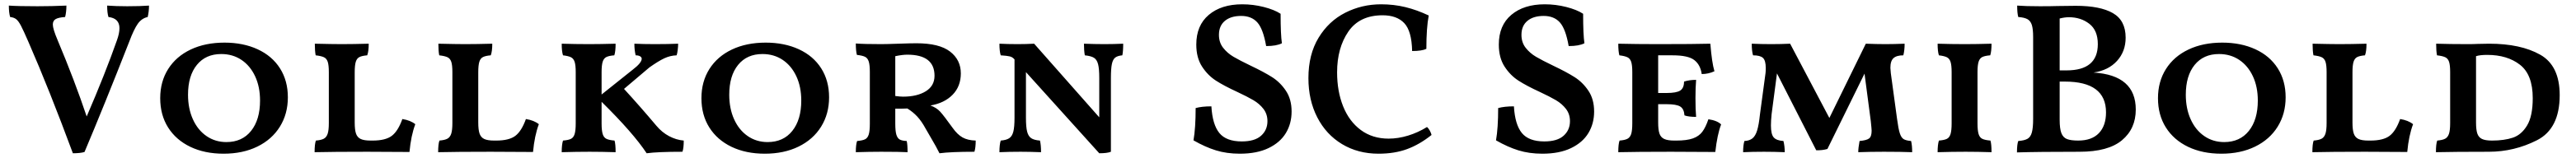

<svg xmlns="http://www.w3.org/2000/svg" viewBox="-20 -705 11946 734"><path d="M671 -679Q671 -652 665 -626Q637 -620 619 -594.5Q601 -569 580 -513Q462 -212 372 1Q353 7 318 7Q208 -290 112 -510Q89 -563 77.5 -585Q66 -607 55.5 -615.5Q45 -624 27 -626Q21 -646 21 -679Q63 -676 154 -676Q220 -676 288 -679Q288 -649 282 -626Q252 -624 238.5 -616.5Q225 -609 225 -591Q225 -571 247 -519Q326 -331 382 -164Q468 -363 522 -517Q534 -550 534 -574Q534 -620 483 -626Q477 -645 477 -679Q518 -676 570 -676Q632 -676 671 -679Z M723 -249Q723 -326 760 -384.5Q797 -443 864.5 -475Q932 -507 1021 -507Q1108 -507 1175 -476Q1242 -445 1278.5 -387.5Q1315 -330 1315 -253Q1315 -176 1278 -116.5Q1241 -57 1173.5 -24Q1106 9 1017 9Q929 9 862.5 -23Q796 -55 759.5 -113Q723 -171 723 -249ZM1186 -238Q1186 -302 1163 -351Q1140 -400 1099.5 -427Q1059 -454 1006 -454Q934 -454 893 -403.5Q852 -353 852 -265Q852 -201 874.5 -151Q897 -101 937.5 -73Q978 -45 1030 -45Q1103 -45 1144.5 -97Q1186 -149 1186 -238Z M1846 -152Q1884 -146 1906 -128Q1886 -75 1879 1L1684 0Q1525 0 1439 2Q1439 -36 1445 -52Q1469 -54 1481.5 -60.5Q1494 -67 1499.5 -83.5Q1505 -100 1505 -133V-370Q1505 -402 1500 -417.5Q1495 -433 1482.5 -439Q1470 -445 1444 -448Q1440 -468 1440 -502Q1524 -500 1564 -500Q1618 -500 1690 -502Q1690 -466 1683 -448Q1659 -446 1647 -440Q1635 -434 1630 -418Q1625 -402 1625 -369V-136Q1625 -102 1631 -84.5Q1637 -67 1652.5 -59.5Q1668 -52 1699 -52H1708Q1768 -52 1797 -74Q1826 -96 1846 -152Z M2419 -152Q2457 -146 2479 -128Q2459 -75 2452 1L2257 0Q2098 0 2012 2Q2012 -36 2018 -52Q2042 -54 2054.5 -60.5Q2067 -67 2072.5 -83.5Q2078 -100 2078 -133V-370Q2078 -402 2073 -417.5Q2068 -433 2055.5 -439Q2043 -445 2017 -448Q2013 -468 2013 -502Q2097 -500 2137 -500Q2191 -500 2263 -502Q2263 -466 2256 -448Q2232 -446 2220 -440Q2208 -434 2203 -418Q2198 -402 2198 -369V-136Q2198 -102 2204 -84.5Q2210 -67 2225.5 -59.5Q2241 -52 2272 -52H2281Q2341 -52 2370 -74Q2399 -96 2419 -152Z M3151 -52Q3151 -17 3145 0Q3029 0 2979 7Q2917 -87 2770 -232V-132Q2770 -99 2775 -82.5Q2780 -66 2792.5 -60Q2805 -54 2830 -52Q2835 -36 2835 2Q2771 0 2715 0Q2653 0 2585 2Q2585 -33 2591 -52Q2616 -54 2628 -60Q2640 -66 2645 -82.5Q2650 -99 2650 -132V-370Q2650 -402 2645 -417.5Q2640 -433 2628 -439Q2616 -445 2591 -448Q2585 -466 2585 -502Q2647 -500 2712 -500Q2765 -500 2835 -502Q2835 -466 2829 -448Q2804 -446 2792 -440Q2780 -434 2775 -418Q2770 -402 2770 -370V-266L2914 -381Q2956 -413 2956 -432Q2956 -439 2948.5 -443.5Q2941 -448 2928 -448Q2922 -472 2922 -502Q2964 -500 3017 -500Q3079 -500 3125 -502Q3125 -489 3123 -473Q3121 -457 3118 -448Q3088 -447 3060.5 -434Q3033 -421 2992 -392L2874 -292Q2950 -209 3024 -121Q3050 -90 3083 -72.5Q3116 -55 3151 -52Z M3233 -249Q3233 -326 3270 -384.5Q3307 -443 3374.5 -475Q3442 -507 3531 -507Q3618 -507 3685 -476Q3752 -445 3788.5 -387.5Q3825 -330 3825 -253Q3825 -176 3788 -116.5Q3751 -57 3683.5 -24Q3616 9 3527 9Q3439 9 3372.5 -23Q3306 -55 3269.5 -113Q3233 -171 3233 -249ZM3696 -238Q3696 -302 3673 -351Q3650 -400 3609.5 -427Q3569 -454 3516 -454Q3444 -454 3403 -403.5Q3362 -353 3362 -265Q3362 -201 3384.5 -151Q3407 -101 3447.5 -73Q3488 -45 3540 -45Q3613 -45 3654.5 -97Q3696 -149 3696 -238Z M4505 -52Q4505 -19 4499 0Q4390 0 4337 7Q4324 -20 4295 -69L4273 -107Q4254 -142 4234 -163.5Q4214 -185 4188 -201Q4168 -200 4132 -200V-131Q4132 -96 4137 -79.5Q4142 -63 4152.5 -57Q4163 -51 4185 -50Q4189 -34 4189 2Q4154 0 4066 0Q4013 0 3949 2Q3949 -34 3955 -50Q3980 -52 3992 -58Q4004 -64 4009 -80.5Q4014 -97 4014 -130V-371Q4014 -403 4009 -419Q4004 -435 3992 -441Q3980 -447 3954 -450Q3949 -468 3949 -503Q3985 -500 4067 -500Q4091 -500 4147 -502Q4203 -504 4230 -504Q4336 -504 4386 -465.5Q4436 -427 4436 -364Q4436 -304 4398 -265Q4360 -226 4295 -215Q4323 -205 4340 -186.5Q4357 -168 4398 -111Q4420 -80 4444 -66.5Q4468 -53 4505 -52ZM4314 -353Q4314 -451 4188 -451Q4165 -451 4132 -444V-259Q4155 -256 4168 -256Q4233 -256 4273.5 -281Q4314 -306 4314 -353Z M5189 -502Q5189 -466 5185 -448Q5163 -446 5152 -437.5Q5141 -429 5136.5 -407.5Q5132 -386 5132 -343V0Q5115 7 5078 7L4738 -370V-158Q4738 -115 4743.5 -93.5Q4749 -72 4762.5 -63Q4776 -54 4803 -52Q4808 -32 4808 2Q4756 0 4713 0Q4659 0 4615 2Q4615 -33 4621 -52Q4647 -54 4660.5 -63Q4674 -72 4679.5 -93.5Q4685 -115 4685 -158V-429L4683 -431Q4675 -440 4663 -443Q4651 -446 4621 -448Q4615 -467 4615 -502Q4653 -500 4700 -500Q4738 -500 4776 -502L5078 -160V-343Q5078 -386 5072.5 -407Q5067 -428 5053.5 -436.5Q5040 -445 5011 -448Q5007 -471 5007 -502Q5057 -500 5102 -500Q5145 -500 5189 -502Z M5515 -53Q5525 -110 5525 -203Q5554 -211 5598 -211Q5603 -126 5635 -87Q5667 -48 5739 -48Q5799 -48 5828.5 -74.5Q5858 -101 5858 -142Q5858 -175 5839.5 -199Q5821 -223 5793 -239.5Q5765 -256 5718 -278Q5657 -306 5619 -330.5Q5581 -355 5554.5 -396Q5528 -437 5528 -498Q5528 -587 5586 -636Q5644 -685 5741 -685Q5792 -685 5841 -672.5Q5890 -660 5919 -641Q5919 -545 5925 -504Q5900 -491 5852 -491Q5838 -571 5811 -601Q5784 -631 5736 -631Q5688 -631 5660.5 -608Q5633 -585 5633 -543Q5633 -508 5652.5 -483Q5672 -458 5701 -441Q5730 -424 5780 -400Q5841 -371 5879 -347Q5917 -323 5943.5 -283.5Q5970 -244 5970 -187Q5970 -131 5943.5 -87Q5917 -43 5863 -17Q5809 9 5730 9Q5669 9 5619 -6.5Q5569 -22 5515 -53Z M6048 -342Q6048 -452 6095 -529.5Q6142 -607 6219 -646Q6296 -685 6385 -685Q6444 -685 6497.5 -672Q6551 -659 6606 -633Q6595 -576 6595 -478Q6574 -468 6529 -468Q6527 -561 6492.5 -597.5Q6458 -634 6392 -634Q6285 -634 6233 -558Q6181 -482 6181 -369Q6181 -281 6209 -211Q6237 -141 6291 -101Q6345 -61 6420 -61Q6464 -61 6510 -75Q6556 -89 6598 -115Q6605 -109 6611 -98Q6617 -87 6619 -78Q6564 -34 6506 -12.5Q6448 9 6373 9Q6278 9 6204 -35.5Q6130 -80 6089 -160Q6048 -240 6048 -342Z M6918 -53Q6928 -110 6928 -203Q6957 -211 7001 -211Q7006 -126 7038 -87Q7070 -48 7142 -48Q7202 -48 7231.5 -74.5Q7261 -101 7261 -142Q7261 -175 7242.5 -199Q7224 -223 7196 -239.5Q7168 -256 7121 -278Q7060 -306 7022 -330.5Q6984 -355 6957.5 -396Q6931 -437 6931 -498Q6931 -587 6989 -636Q7047 -685 7144 -685Q7195 -685 7244 -672.5Q7293 -660 7322 -641Q7322 -545 7328 -504Q7303 -491 7255 -491Q7241 -571 7214 -601Q7187 -631 7139 -631Q7091 -631 7063.5 -608Q7036 -585 7036 -543Q7036 -508 7055.5 -483Q7075 -458 7104 -441Q7133 -424 7183 -400Q7244 -371 7282 -347Q7320 -323 7346.5 -283.5Q7373 -244 7373 -187Q7373 -131 7346.5 -87Q7320 -43 7266 -17Q7212 9 7133 9Q7072 9 7022 -6.5Q6972 -22 6918 -53Z M7962 -127Q7944 -80 7935 1L7730 0Q7571 0 7485 2Q7485 -36 7491 -52Q7516 -54 7528 -60.5Q7540 -67 7545 -83Q7550 -99 7550 -133V-370Q7550 -402 7545 -417.5Q7540 -433 7527.5 -439Q7515 -445 7490 -448Q7485 -467 7485 -502Q7569 -500 7669 -500Q7838 -500 7912 -502Q7919 -414 7931 -374Q7903 -361 7872 -361Q7866 -404 7837.5 -426Q7809 -448 7737 -448H7670V-273H7709Q7755 -273 7772.5 -284.5Q7790 -296 7790 -326Q7814 -334 7846 -334Q7843 -298 7843 -249Q7843 -195 7846 -162Q7811 -162 7792 -169Q7790 -199 7772.5 -210Q7755 -221 7709 -221H7670V-136Q7670 -102 7676 -84.5Q7682 -67 7698 -59.5Q7714 -52 7745 -52H7754Q7803 -52 7831 -62Q7859 -72 7874.5 -92.5Q7890 -113 7903 -151Q7944 -145 7962 -127Z M8848 2Q8798 0 8717 0Q8652 0 8598 2Q8598 -18 8604 -50Q8637 -53 8648.5 -62Q8660 -71 8660 -98Q8660 -105 8656 -143L8627 -363L8455 -13Q8431 -6 8403 -7L8221 -364L8196 -174Q8193 -144 8193 -122Q8193 -81 8206 -66.5Q8219 -52 8251 -50Q8257 -26 8257 2Q8209 0 8161 0Q8106 0 8064 2Q8064 -31 8070 -50Q8093 -51 8107 -62Q8121 -73 8129 -99Q8137 -125 8142 -173L8168 -366Q8169 -375 8169 -389Q8169 -424 8156 -436Q8143 -448 8110 -448Q8104 -468 8104 -502Q8148 -500 8194 -500Q8240 -500 8282 -502L8464 -157L8633 -502Q8683 -500 8725 -500Q8763 -500 8813 -502Q8813 -471 8807 -448Q8776 -448 8761.5 -435Q8747 -422 8747 -390Q8747 -383 8749 -365L8778 -152Q8784 -107 8790.5 -86.5Q8797 -66 8808 -59Q8819 -52 8843 -50Q8848 -30 8848 2Z M8972 -52Q8997 -54 9009 -60Q9021 -66 9026 -82.5Q9031 -99 9031 -132V-370Q9031 -402 9026 -417.5Q9021 -433 9009 -439Q8997 -445 8972 -448Q8966 -466 8966 -502Q9028 -500 9093 -500Q9146 -500 9216 -502Q9216 -466 9210 -448Q9185 -446 9173 -440Q9161 -434 9156 -418Q9151 -402 9151 -370V-132Q9151 -99 9156 -82.5Q9161 -66 9173.5 -60Q9186 -54 9211 -52Q9216 -36 9216 2Q9152 0 9096 0Q9034 0 8966 2Q8966 -33 8972 -52Z M9885 -196Q9885 -107 9821 -53.5Q9757 0 9624 0Q9432 0 9334 3Q9334 -34 9340 -50Q9368 -52 9382.5 -60Q9397 -68 9403 -89.5Q9409 -111 9409 -152V-533Q9409 -570 9403 -589Q9397 -608 9382.5 -616Q9368 -624 9340 -626Q9335 -644 9335 -679Q9374 -676 9440 -676Q9493 -676 9522 -677L9607 -678Q9720 -678 9779 -644Q9838 -610 9838 -530Q9838 -466 9798 -422Q9758 -378 9689 -368Q9885 -356 9885 -196ZM9575 -625Q9555 -625 9532 -619V-378H9564Q9709 -378 9709 -500Q9709 -564 9669.5 -594.5Q9630 -625 9575 -625ZM9747 -183Q9747 -326 9556 -326H9532V-149Q9532 -107 9540 -86.5Q9548 -66 9566 -59Q9584 -52 9618 -52Q9681 -52 9714 -86.5Q9747 -121 9747 -183Z M9988 -249Q9988 -326 10025 -384.5Q10062 -443 10129.5 -475Q10197 -507 10286 -507Q10373 -507 10440 -476Q10507 -445 10543.5 -387.5Q10580 -330 10580 -253Q10580 -176 10543 -116.5Q10506 -57 10438.5 -24Q10371 9 10282 9Q10194 9 10127.5 -23Q10061 -55 10024.5 -113Q9988 -171 9988 -249ZM10451 -238Q10451 -302 10428 -351Q10405 -400 10364.5 -427Q10324 -454 10271 -454Q10199 -454 10158 -403.5Q10117 -353 10117 -265Q10117 -201 10139.5 -151Q10162 -101 10202.5 -73Q10243 -45 10295 -45Q10368 -45 10409.5 -97Q10451 -149 10451 -238Z M11111 -152Q11149 -146 11171 -128Q11151 -75 11144 1L10949 0Q10790 0 10704 2Q10704 -36 10710 -52Q10734 -54 10746.5 -60.5Q10759 -67 10764.5 -83.5Q10770 -100 10770 -133V-370Q10770 -402 10765 -417.5Q10760 -433 10747.5 -439Q10735 -445 10709 -448Q10705 -468 10705 -502Q10789 -500 10829 -500Q10883 -500 10955 -502Q10955 -466 10948 -448Q10924 -446 10912 -440Q10900 -434 10895 -418Q10890 -402 10890 -369V-136Q10890 -102 10896 -84.5Q10902 -67 10917.5 -59.5Q10933 -52 10964 -52H10973Q11033 -52 11062 -74Q11091 -96 11111 -152Z M11283 -52Q11307 -54 11319.5 -60.5Q11332 -67 11337.5 -83.5Q11343 -100 11343 -133V-370Q11343 -402 11338 -417.5Q11333 -433 11320.5 -439Q11308 -445 11282 -448Q11278 -468 11278 -502Q11342 -500 11424 -500Q11454 -500 11470 -501L11524 -502Q11670 -502 11760.5 -451Q11851 -400 11851 -263Q11851 -107 11745.5 -53.5Q11640 0 11522 0Q11363 0 11277 2Q11277 -36 11283 -52ZM11726 -249Q11726 -358 11667 -404Q11608 -450 11515 -450Q11481 -450 11463 -444V-136Q11463 -102 11469 -84.5Q11475 -67 11490.5 -59.5Q11506 -52 11537 -52Q11594 -52 11634 -65.5Q11674 -79 11700 -122.5Q11726 -166 11726 -249Z"/></svg>

Font: Vollkorn SC SemiBold
Style: Regular
Weight: 600
Designer: Friedrich Althausen
Foundry: Friedrich Althausen
Version: Version 4.015